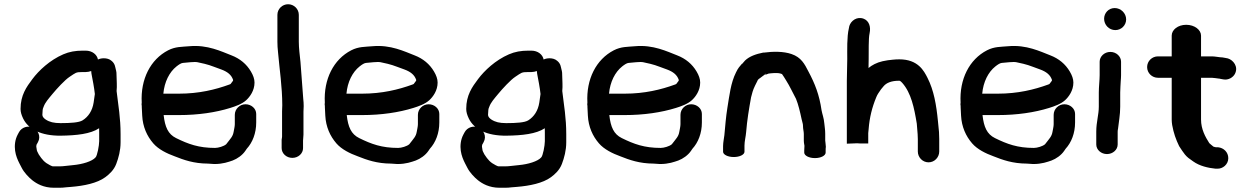

<svg xmlns="http://www.w3.org/2000/svg" viewBox="-20 -735 5903 906"><path d="M181.2 -214V-215C181.2 -218.6 182.8 -224.8 185.8 -231.1C193.1 -251.6 208.1 -268 228 -292.1C247.6 -315.9 286.6 -358.4 308.4 -372.5C338.1 -391.8 336.7 -395 369.5 -395H384.4C392.9 -395 402.5 -397 410.4 -399.8C410.6 -392.5 411.9 -384.7 413.4 -377.7C415.9 -365.5 425 -318.2 427.6 -291.4C426.2 -281.4 424.1 -266.3 421.8 -251C415.9 -212.6 397 -184.1 369.5 -167C352.9 -156.7 314 -154 265.4 -154C249.6 -154 236.4 -155.5 225.8 -158C206.5 -162.6 179.9 -176.3 179.9 -193C179.9 -198.2 180.4 -205.9 181.2 -214ZM530 -375.7C530.6 -385.4 529.3 -398.4 526.1 -408.8C523.6 -416.8 523.6 -434.2 506.4 -447.9C496.3 -456.9 483 -460 470 -460C460.6 -460 451 -458.3 442.2 -454.2C438 -477.1 415.5 -496 384.4 -496H369.5C336 -496 306.7 -490.9 278.4 -478.6C215.3 -451.3 163.3 -402.5 132.8 -361.7C105.1 -324.7 77 -286.1 77 -221C77 -206.7 81.2 -192.4 89 -176.1C113.6 -125.1 174.1 -93.7 267.2 -94.8C340.6 -95.7 407.5 -102.8 447.7 -129.9C447.9 -122.1 448 -113.8 448 -106.5V-68.6C448 -48.9 438.9 1.1 430.5 8.1C414.6 26.2 369.8 40.1 325.4 44.1C298.9 46.3 279.9 50 260.5 50H234.5C226.4 50 225.6 49.5 216.2 44.8C190.2 31.7 179.3 18.7 162.9 -6.2L155.6 -20.7C154.9 -22.1 154 -24.5 154 -25.4C153.3 -31.9 152.7 -35.8 151.2 -43.2C151.2 -43.4 151.8 -48.5 152 -50.4V-51.4L152.4 -52.1L158.9 -63.9C175.2 -93.2 157.5 -121 138.4 -131.2C111.4 -145.6 81.7 -133 70.1 -112.1L64 -100.9C57.2 -88.2 53 -74.8 51.2 -61.2C44.1 -7.2 70 31.9 82.6 57.2C93.3 78.5 115.9 102.5 132.5 115.6C152.3 131.2 184.9 151 234.5 151H259.2C270.5 151 281 150.3 292 148.8L315.6 146.9C376.4 142 438.6 129.4 476.8 101.2C495.5 87.4 517.4 67.8 528.5 38.5C539.3 10.1 549 -25 549 -63.5V-101.6C549 -178.4 538.4 -236.8 530.2 -305.6C532.8 -328.8 530.2 -355.6 530 -375.7Z M812.7 -421.4C824.3 -430.6 834.9 -437.4 843 -438.1C860.6 -439.7 898.4 -444.3 911.4 -441.5C970.2 -429 964.9 -428.6 1024.5 -407.1C1053.2 -396.4 1072 -382 1080 -357.9C1079.8 -353.4 1080.2 -354.3 1075.8 -349C1065.9 -337.1 1071.4 -339.6 1061.7 -335.9C996.5 -312.1 918.7 -293 824.4 -293L750.8 -293C755.8 -348.8 779.3 -394.8 812.7 -421.4ZM1088 -193V-149C1088 -137.9 1084.3 -124.3 1082.4 -112.6C1078.7 -90.7 1067.8 -81.2 1047.3 -54.4C1036.5 -44.7 1010.1 -37 994.8 -37C917.4 -37 868.6 -55 810.8 -83.5C773.3 -102 758.5 -135.3 752.2 -192H824.4C915.4 -192 998 -204.3 1066.6 -225.7C1089.4 -232.8 1121.6 -243.7 1141.7 -262.1C1159.1 -278.1 1181 -307.5 1181 -345.4C1181 -362.7 1174.5 -379.8 1164 -397.6C1143.5 -432.4 1112.7 -458.3 1072 -473.9C1024.4 -492.2 959.4 -524.7 874 -516.9C838 -513.6 808.2 -515.6 773.3 -497.6C690.1 -454.7 642.6 -361.3 648.8 -250.5C648.5 -248.4 648 -245.6 648 -243C648 -240 648.2 -238.1 649 -234.9V-229.3C649.7 -214.2 650.4 -202 651 -189.6C653.7 -136.3 673.7 -92.7 703.2 -58.6C727.8 -30.1 767.1 -10.9 804.3 2.6C847 19.6 894.3 36.7 961.2 37C970.4 37.5 982.5 38.4 990.9 39H992.2C1032.3 39 1058 29.1 1077.8 22.4C1099.6 14.2 1123.7 -2.5 1137.6 -23.1C1140.9 -28.7 1142.6 -31.1 1144.3 -32.9C1171.7 -62.7 1189 -106.5 1189 -157.1V-197.3C1189 -222.9 1165.7 -243 1138.5 -243C1111.3 -243 1088 -221 1088 -193Z M1309 -75.8V-36.3C1309 -11.2 1331.1 10 1359.5 10C1387.9 10 1410 -11.1 1410 -35.9V-71.8C1410 -79.6 1412 -91.1 1412 -99.9V-207.9C1412 -215.9 1412.4 -224.9 1413 -234.2V-234.9C1413 -246 1412.4 -256.2 1410.9 -269.2C1406.9 -326.5 1402.6 -385.6 1397.9 -442.2C1394.3 -476.8 1390 -508 1390 -538V-665C1390 -693 1366.7 -715 1339.5 -715C1312.3 -715 1289 -693 1289 -665V-538C1289 -522 1289.9 -506.7 1292.1 -486.6C1299.1 -407.2 1311.9 -325.1 1312 -238.7C1311.4 -230.3 1311 -219 1311 -209.9V-90.8C1311 -85.8 1310.4 -87.1 1309 -75.8Z M1676.7 -421.4C1688.3 -430.6 1698.9 -437.4 1707 -438.1C1724.6 -439.7 1762.4 -444.3 1775.4 -441.5C1834.2 -429 1828.9 -428.6 1888.5 -407.1C1917.2 -396.4 1936 -382 1944 -357.9C1943.8 -353.4 1944.2 -354.3 1939.8 -349C1929.9 -337.1 1935.4 -339.6 1925.7 -335.9C1860.5 -312.1 1782.7 -293 1688.4 -293L1614.8 -293C1619.8 -348.8 1643.3 -394.8 1676.7 -421.4ZM1952 -193V-149C1952 -137.9 1948.3 -124.3 1946.4 -112.6C1942.7 -90.7 1931.8 -81.2 1911.3 -54.4C1900.5 -44.7 1874.1 -37 1858.8 -37C1781.4 -37 1732.6 -55 1674.8 -83.5C1637.3 -102 1622.5 -135.3 1616.2 -192H1688.4C1779.4 -192 1862 -204.3 1930.6 -225.7C1953.4 -232.8 1985.6 -243.7 2005.7 -262.1C2023.1 -278.1 2045 -307.5 2045 -345.4C2045 -362.7 2038.5 -379.8 2028 -397.6C2007.5 -432.4 1976.7 -458.3 1936 -473.9C1888.4 -492.2 1823.4 -524.7 1738 -516.9C1702 -513.6 1672.2 -515.6 1637.3 -497.6C1554.1 -454.7 1506.6 -361.3 1512.8 -250.5C1512.5 -248.4 1512 -245.6 1512 -243C1512 -240 1512.2 -238.1 1513 -234.9V-229.3C1513.7 -214.2 1514.4 -202 1515 -189.6C1517.7 -136.3 1537.7 -92.7 1567.2 -58.6C1591.8 -30.1 1631.1 -10.9 1668.3 2.6C1711 19.6 1758.3 36.7 1825.2 37C1834.4 37.5 1846.5 38.4 1854.9 39H1856.2C1896.3 39 1922 29.1 1941.8 22.4C1963.6 14.2 1987.7 -2.5 2001.6 -23.1C2004.9 -28.7 2006.6 -31.1 2008.3 -32.9C2035.7 -62.7 2053 -106.5 2053 -157.1V-197.3C2053 -222.9 2029.7 -243 2002.5 -243C1975.3 -243 1952 -221 1952 -193Z M2284.2 -214V-215C2284.2 -218.6 2285.8 -224.8 2288.8 -231.1C2296.1 -251.6 2311.1 -268 2331 -292.1C2350.6 -315.9 2389.6 -358.4 2411.4 -372.5C2441.1 -391.8 2439.7 -395 2472.5 -395H2487.4C2495.9 -395 2505.5 -397 2513.4 -399.8C2513.6 -392.5 2514.9 -384.7 2516.4 -377.7C2518.9 -365.5 2528 -318.2 2530.6 -291.4C2529.2 -281.4 2527.1 -266.3 2524.8 -251C2518.9 -212.6 2500 -184.1 2472.5 -167C2455.9 -156.7 2417 -154 2368.4 -154C2352.6 -154 2339.4 -155.5 2328.8 -158C2309.5 -162.6 2282.9 -176.3 2282.9 -193C2282.9 -198.2 2283.4 -205.9 2284.2 -214ZM2633 -375.7C2633.6 -385.4 2632.3 -398.4 2629.1 -408.8C2626.6 -416.8 2626.6 -434.2 2609.4 -447.9C2599.3 -456.9 2586 -460 2573 -460C2563.6 -460 2554 -458.3 2545.2 -454.2C2541 -477.1 2518.5 -496 2487.4 -496H2472.5C2439 -496 2409.7 -490.9 2381.4 -478.6C2318.3 -451.3 2266.3 -402.5 2235.8 -361.7C2208.1 -324.7 2180 -286.1 2180 -221C2180 -206.7 2184.2 -192.4 2192 -176.1C2216.6 -125.1 2277.1 -93.7 2370.2 -94.8C2443.6 -95.7 2510.5 -102.8 2550.7 -129.9C2550.9 -122.1 2551 -113.8 2551 -106.5V-68.6C2551 -48.9 2541.9 1.1 2533.5 8.1C2517.6 26.2 2472.8 40.1 2428.4 44.1C2401.9 46.3 2382.9 50 2363.5 50H2337.5C2329.4 50 2328.6 49.5 2319.2 44.8C2293.2 31.7 2282.3 18.7 2265.9 -6.2L2258.6 -20.7C2257.9 -22.1 2257 -24.5 2257 -25.4C2256.3 -31.9 2255.7 -35.8 2254.2 -43.2C2254.2 -43.4 2254.8 -48.5 2255 -50.4V-51.4L2255.4 -52.1L2261.9 -63.9C2278.2 -93.2 2260.5 -121 2241.4 -131.2C2214.4 -145.6 2184.7 -133 2173.1 -112.1L2167 -100.9C2160.2 -88.2 2156 -74.8 2154.2 -61.2C2147.1 -7.2 2173 31.9 2185.6 57.2C2196.3 78.5 2218.9 102.5 2235.5 115.6C2255.3 131.2 2287.9 151 2337.5 151H2362.2C2373.5 151 2384 150.3 2395 148.8L2418.6 146.9C2479.4 142 2541.6 129.4 2579.8 101.2C2598.5 87.4 2620.4 67.8 2631.5 38.5C2642.3 10.1 2652 -25 2652 -63.5V-101.6C2652 -178.4 2641.4 -236.8 2633.2 -305.6C2635.8 -328.8 2633.2 -355.6 2633 -375.7Z M2915.7 -421.4C2927.3 -430.6 2937.9 -437.4 2946 -438.1C2963.6 -439.7 3001.4 -444.3 3014.4 -441.5C3073.2 -429 3067.9 -428.6 3127.5 -407.1C3156.2 -396.4 3175 -382 3183 -357.9C3182.8 -353.4 3183.2 -354.3 3178.8 -349C3168.9 -337.1 3174.4 -339.6 3164.7 -335.9C3099.5 -312.1 3021.7 -293 2927.4 -293L2853.8 -293C2858.8 -348.8 2882.3 -394.8 2915.7 -421.4ZM3191 -193V-149C3191 -137.9 3187.3 -124.3 3185.4 -112.6C3181.7 -90.7 3170.8 -81.2 3150.3 -54.4C3139.5 -44.7 3113.1 -37 3097.8 -37C3020.4 -37 2971.6 -55 2913.8 -83.5C2876.3 -102 2861.5 -135.3 2855.2 -192H2927.4C3018.4 -192 3101 -204.3 3169.6 -225.7C3192.4 -232.8 3224.6 -243.7 3244.7 -262.1C3262.1 -278.1 3284 -307.5 3284 -345.4C3284 -362.7 3277.5 -379.8 3267 -397.6C3246.5 -432.4 3215.7 -458.3 3175 -473.9C3127.4 -492.2 3062.4 -524.7 2977 -516.9C2941 -513.6 2911.2 -515.6 2876.3 -497.6C2793.1 -454.7 2745.6 -361.3 2751.8 -250.5C2751.5 -248.4 2751 -245.6 2751 -243C2751 -240 2751.2 -238.1 2752 -234.9V-229.3C2752.7 -214.2 2753.4 -202 2754 -189.6C2756.7 -136.3 2776.7 -92.7 2806.2 -58.6C2830.8 -30.1 2870.1 -10.9 2907.3 2.6C2950 19.6 2997.3 36.7 3064.2 37C3073.4 37.5 3085.5 38.4 3093.9 39H3095.2C3135.3 39 3161 29.1 3180.8 22.4C3202.6 14.2 3226.7 -2.5 3240.6 -23.1C3243.9 -28.7 3245.6 -31.1 3247.3 -32.9C3274.7 -62.7 3292 -106.5 3292 -157.1V-197.3C3292 -222.9 3268.7 -243 3241.5 -243C3214.3 -243 3191 -221 3191 -193Z M3877 -42C3876.7 -54.6 3874 -66.8 3874 -72V-104C3874 -122.2 3871.1 -137.8 3869.9 -151.4C3867.7 -178.9 3860.1 -195.7 3856.7 -214.8C3846.2 -287.7 3825.7 -339.7 3794.6 -398C3776.6 -433.3 3760.4 -464.5 3715.3 -479.9C3676.9 -493.2 3627.5 -492.5 3583.9 -486.7L3581.9 -487C3546.6 -479.8 3517.3 -469.7 3495.9 -449.6L3481.6 -433.3L3481 -434C3471.3 -422.4 3463 -414.8 3453.1 -393.5C3427.9 -343.5 3422.2 -285.3 3412.3 -225.9C3405.5 -184.8 3402 -138.5 3398.1 -96.9C3397.2 -87.3 3392 -62.3 3392 -46V-19C3392 -5 3415.3 6 3442.5 6C3469.7 6 3493 -5 3493 -19V-47.7C3493 -69.2 3499.3 -90.2 3500.9 -112.1C3505.2 -166.7 3514.2 -221.1 3524.1 -275.6L3531.2 -301.9C3535.5 -317.8 3549.6 -344.8 3555.1 -355.3L3555.3 -356.9C3558.6 -361.2 3562.2 -364 3567 -366.9C3572.1 -371.4 3581.1 -377 3589.2 -383.4L3590.9 -388.9L3591.5 -382.1L3607 -387.8C3610.5 -388.4 3622.5 -389.8 3633.4 -390.3C3653.5 -390.8 3659.7 -389.4 3670.1 -385.5C3676.5 -377.2 3681.8 -367.3 3689.7 -355.1C3707.3 -327.7 3719.1 -300.1 3736.2 -268.6C3746.8 -243.1 3755.6 -206 3762.5 -173.1C3765.8 -156.5 3769 -152.2 3769 -143C3769 -125.4 3773 -115 3773 -103V-72C3773 -60.2 3775.7 -51.6 3776 -47C3775.3 -40.4 3775 -33.2 3775 -25V-15C3775 -0.9 3797.1 11 3825.5 11C3853.9 11 3876 -0.9 3876 -15V-25C3876 -33.6 3876.3 -37.7 3877 -42Z M3976 -57 4024.6 -58.9C4026.6 -59 4034.2 -58 4038.5 -58H4077V-107C4077 -111.2 4077.7 -118.5 4078.9 -126.1C4083 -180.1 4095.1 -228.4 4114.7 -275.8C4120.1 -289.7 4127.4 -299 4137.4 -313.7L4149.7 -328.4C4162 -343.1 4184.7 -354 4222.2 -354C4224.4 -354 4228 -354.6 4237.5 -343.9C4279.6 -296.4 4293.9 -226.1 4306.1 -151.7L4310.1 -101.9C4310.6 -94.9 4311 -87.2 4311 -78.3V-20C4311 7.1 4333 31 4361.5 31C4390 31 4412 7.1 4412 -20V-79.2C4412 -91.1 4411.7 -101.5 4410.9 -112.3L4405.9 -163.5C4398.4 -240.2 4386.7 -308.7 4356.7 -367.5C4339.9 -400.5 4312.5 -455 4223.5 -455C4198.8 -455 4183.2 -451.9 4169 -450.6L4144.8 -446.1C4116.9 -439.9 4093.8 -427.2 4078.3 -414.1C4078.6 -426.3 4078.6 -440.6 4079 -455.5C4080 -491.9 4077.3 -550.1 4083.5 -578.7C4090.1 -609.3 4080.3 -636.6 4056.2 -646.3C4023.7 -659.2 3995.1 -636.7 3987.7 -612.1L3985.6 -601.5C3975.9 -561.3 3978 -498.5 3978 -456.5C3978 -421.8 3976 -389.2 3976 -353Z M4676.7 -421.4C4688.3 -430.6 4698.9 -437.4 4707 -438.1C4724.6 -439.7 4762.4 -444.3 4775.4 -441.5C4834.2 -429 4828.9 -428.6 4888.5 -407.1C4917.2 -396.4 4936 -382 4944 -357.9C4943.8 -353.4 4944.2 -354.3 4939.8 -349C4929.9 -337.1 4935.4 -339.6 4925.7 -335.9C4860.5 -312.1 4782.7 -293 4688.4 -293L4614.8 -293C4619.8 -348.8 4643.3 -394.8 4676.7 -421.4ZM4952 -193V-149C4952 -137.9 4948.3 -124.3 4946.4 -112.6C4942.7 -90.7 4931.8 -81.2 4911.3 -54.4C4900.5 -44.7 4874.1 -37 4858.8 -37C4781.4 -37 4732.6 -55 4674.8 -83.5C4637.3 -102 4622.5 -135.3 4616.2 -192H4688.4C4779.4 -192 4862 -204.3 4930.6 -225.7C4953.4 -232.8 4985.6 -243.7 5005.7 -262.1C5023.1 -278.1 5045 -307.5 5045 -345.4C5045 -362.7 5038.5 -379.8 5028 -397.6C5007.5 -432.4 4976.7 -458.3 4936 -473.9C4888.4 -492.2 4823.4 -524.7 4738 -516.9C4702 -513.6 4672.2 -515.6 4637.3 -497.6C4554.1 -454.7 4506.6 -361.3 4512.8 -250.5C4512.5 -248.4 4512 -245.6 4512 -243C4512 -240 4512.2 -238.1 4513 -234.9V-229.3C4513.7 -214.2 4514.4 -202 4515 -189.6C4517.7 -136.3 4537.7 -92.7 4567.2 -58.6C4591.8 -30.1 4631.1 -10.9 4668.3 2.6C4711 19.6 4758.3 36.7 4825.2 37C4834.4 37.5 4846.5 38.4 4854.9 39H4856.2C4896.3 39 4922 29.1 4941.8 22.4C4963.6 14.2 4987.7 -2.5 5001.6 -23.1C5004.9 -28.7 5006.6 -31.1 5008.3 -32.9C5035.7 -62.7 5053 -106.5 5053 -157.1V-197.3C5053 -222.9 5029.7 -243 5002.5 -243C4975.3 -243 4952 -221 4952 -193Z M5165 -298.8V-231.8C5165 -193.2 5153 -159.3 5153 -114V-53.3C5153 -27.9 5176.3 -8 5203.5 -8C5230.7 -8 5254 -27.9 5254 -53.3V-113.1C5254 -118 5254.7 -123.2 5255.8 -128C5259 -159.9 5266 -192.2 5266 -231.8V-298.8C5266 -306.9 5266.4 -315.9 5267 -325.3V-326C5267 -341.5 5270 -362.5 5270 -380.4V-443.8C5270 -468.3 5248 -490 5219.5 -490C5191 -490 5169 -468.3 5169 -443.8V-380.4C5169 -358 5165 -325.4 5165 -298.8ZM5190 -646.5C5190 -618.1 5212.7 -593 5243 -593C5270.6 -593 5294 -615.1 5294 -643.5C5294 -672.9 5268.7 -697 5240 -697C5210.2 -697 5190 -672.7 5190 -646.5Z M5776 11.5C5776 -16.9 5754.2 -37.4 5728.2 -40H5719C5717.2 -40 5709.4 -41.5 5705.7 -43.2C5697.4 -50.4 5688 -57.3 5686.3 -59.7C5667.7 -88.9 5647.4 -125.3 5647.4 -171V-368H5698C5704.9 -368 5723.6 -365.1 5732.4 -364H5733.8C5733.8 -364 5737.9 -363.3 5740.7 -362.5L5752.3 -360.4C5776.4 -355.6 5798.8 -370 5807.3 -386.5C5825 -420.6 5799.1 -451.8 5774.1 -459.3L5763.1 -461.5C5753.1 -463.5 5744.3 -465 5736 -465C5732 -465 5712.4 -469 5698 -469H5647.4V-567C5647.4 -594.1 5617 -618 5577.4 -618C5537.9 -618 5509 -594.1 5509 -567V-469H5444C5416.4 -469 5393 -446.9 5393 -418.5C5393 -390.1 5416.4 -368 5444 -368H5509V-169.8C5509 -162.4 5509.8 -154.6 5511.2 -145C5518 -107.1 5528.7 -76.9 5544.1 -45.3L5558.5 -23.5C5566.3 -11.8 5575.4 0.5 5587.7 10.3L5610.4 26.7C5640.7 48.5 5681.1 57.5 5715.8 61H5723C5750 62.4 5776 40.9 5776 11.5Z"/></svg>

Font: NumbBunny
Style: Bk
Weight: 400
Designer: Robert Jablonski
Foundry: Cannot Into Space Fonts
Version: Version 1.0